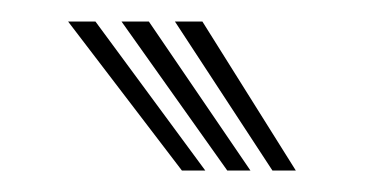

<svg xmlns="http://www.w3.org/2000/svg" viewBox="-20 -804 354 179"><path d="M149.6 -645 43.5 -783.9H69L171.4 -645ZM191.9 -645 93.3 -783.9H118.8L213.5 -645ZM234 -645 143.1 -783.9H168.7L255.8 -645Z"/></svg>

Font: Big Shoulders Inline Text Thin
Style: Regular
Weight: 100
Designer: Patric King
Foundry: XO Type Co
Version: Version 2.002